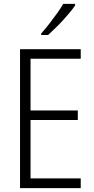

<svg xmlns="http://www.w3.org/2000/svg" viewBox="-20 -967 485 987"><path d="M395 0H83V-714H395V-665H137V-399H380V-350H137V-50H395ZM366 -939Q355 -922 338.5 -902.5Q322 -883 303 -862Q284 -841 264 -822Q244 -803 227 -787H192V-795Q214 -820 235 -847Q256 -874 274.5 -900Q293 -926 305 -947H366Z"/></svg>

Font: Noto Sans Bengali Condensed Light
Style: Regular
Weight: 300
Width: 3
Designer: Jelle Bosma - Monotype Design Team
Foundry: Monotype Imaging Inc.
Version: Version 2.003